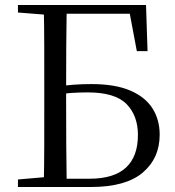

<svg xmlns="http://www.w3.org/2000/svg" viewBox="-20 -748 700 768"><path d="M51.8 0V-30.1L190.3 -42.1H201.8V0ZM154.9 0Q156.9 -84.3 157 -169Q157.1 -253.8 157.1 -340.3V-392.9Q157.1 -476.7 157 -560.9Q156.9 -645 154.9 -728H246.9Q245.5 -645.4 245 -561.6Q244.5 -477.8 244.5 -391.9V-340.5Q244.5 -255.6 245 -170Q245.5 -84.5 246.9 0ZM201.8 0V-33.1H337.7Q435.5 -33.1 483.6 -77.4Q531.7 -121.7 531.7 -208Q531.7 -285.6 485.9 -332Q440.1 -378.4 330.6 -378.4Q296.6 -378.4 265.1 -376.2Q233.6 -374 201.6 -366V-400Q236.7 -406.5 272.9 -409.1Q309.1 -411.7 345.8 -411.7Q440.2 -411.7 500.4 -386Q560.7 -360.3 589.7 -314.8Q618.7 -269.4 618.7 -209.2Q618.7 -115.3 550.9 -57.6Q483 0 343.6 0ZM51.8 -698V-728H201.8V-686.9H190.3ZM527.3 -543.5 492.6 -728 535.5 -693H201.8V-728H564.1L570.2 -543.5Z"/></svg>

Font: Noto Serif JP
Style: Regular
Weight: 200
Designer: Ryoko NISHIZUKA 西塚涼子 (kana & ideographs); Frank Grießhammer (Latin, Greek & Cyrillic); Wenlong ZHANG 张文龙 (bopomofo); San
Foundry: Adobe
Version: Version 2.001;hotconv 1.1.0;makeotfexe 2.6.0